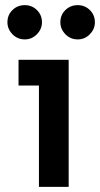

<svg xmlns="http://www.w3.org/2000/svg" viewBox="-20 -724 388 744"><path d="M130.9 0V-492.2H246.1V0ZM51.8 -392.6V-492.2H246.1V-392.6ZM281.2 -571.3Q252.9 -571.3 233.4 -591.3Q213.9 -611.3 213.9 -637.7Q213.9 -666 233.4 -685.1Q252.9 -704.1 281.2 -704.1Q308.6 -704.1 328.1 -685.1Q347.7 -666 347.7 -637.7Q347.7 -611.3 328.1 -591.3Q308.6 -571.3 281.2 -571.3ZM76.2 -571.3Q47.9 -571.3 28.3 -591.3Q8.8 -611.3 8.8 -637.7Q8.8 -666 28.3 -685.1Q47.9 -704.1 76.2 -704.1Q103.5 -704.1 123 -685.1Q142.6 -666 142.6 -637.7Q142.6 -611.3 123 -591.3Q103.5 -571.3 76.2 -571.3Z"/></svg>

Font: Sen SemiBold
Style: Regular
Weight: 600
Designer: Kosal Sen, Philatype
Foundry: Philatype
Version: Version 2.000;gftools[0.9.31]